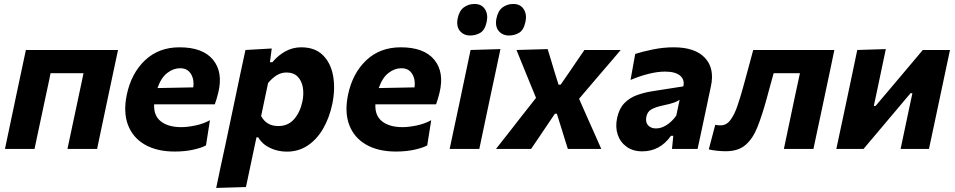

<svg xmlns="http://www.w3.org/2000/svg" viewBox="-20 -751 4814 968"><path d="M5 0Q16 -53.5 26.8 -103.5Q37.5 -153.5 50.5 -216L61 -266Q77 -341 88 -393.2Q99 -445.5 110.5 -499H575Q563.5 -445.5 552.5 -393.2Q541.5 -341 525.5 -266L515 -216Q502 -153.5 491.2 -103.5Q480.5 -53.5 469.5 0H320Q331.5 -53.5 342 -103.5Q352.5 -153.5 366 -216L376.5 -266Q384 -300.5 390 -328.8Q396 -357 401 -382H235Q230 -357 224 -328.8Q218 -300.5 210.5 -266L200 -216.5Q186.5 -154 176 -103.8Q165.5 -53.5 154 0Z M861 13Q771 13 710.5 -21.8Q650 -56.5 625.5 -120.5Q601 -184.5 619 -272.5Q641.5 -381 710.8 -446.8Q780 -512.5 885 -512.5Q1002.5 -512.5 1054 -449.8Q1105.5 -387 1080.5 -284Q1072.5 -251 1063 -225H757Q754.5 -167 791.8 -138.5Q829 -110 893.5 -110Q925.5 -110 965.8 -118.5Q1006 -127 1038.5 -145L1018.5 -18Q998.5 -6.5 956.2 3.2Q914 13 861 13ZM888 -407Q854 -407 823 -383Q792 -359 774 -307L954.5 -310.5Q960 -350 942.5 -378.5Q925 -407 888 -407Z M1070 196.5Q1081 143 1092.2 90.5Q1103.5 38 1117 -24L1168 -266Q1179 -319.5 1191.5 -378Q1204 -436.5 1217.5 -499L1350 -506.5L1341 -437.5H1353.5Q1382 -472 1419 -492.2Q1456 -512.5 1498.5 -512.5Q1568 -512.5 1608 -472.8Q1648 -433 1659.5 -368Q1671 -303 1655.5 -227.5Q1640.5 -156.5 1609 -102.2Q1577.5 -48 1531.2 -17.2Q1485 13.5 1426 13.5Q1381 13.5 1341.8 -5Q1302.5 -23.5 1282 -58.5H1273L1264 -16Q1252 40 1241.8 89.2Q1231.5 138.5 1220 192ZM1383 -115.5Q1433 -115.5 1463.2 -150.8Q1493.5 -186 1504.5 -239Q1512.5 -277 1506.8 -310.5Q1501 -344 1480.5 -364.8Q1460 -385.5 1424.5 -385.5Q1398 -385.5 1374.8 -371.2Q1351.5 -357 1331.5 -332L1296.5 -166Q1323.5 -115.5 1383 -115.5Z M1976.5 13Q1886.5 13 1826 -21.8Q1765.5 -56.5 1741 -120.5Q1716.5 -184.5 1734.5 -272.5Q1757 -381 1826.2 -446.8Q1895.5 -512.5 2000.5 -512.5Q2118 -512.5 2169.5 -449.8Q2221 -387 2196 -284Q2188 -251 2178.5 -225H1872.5Q1870 -167 1907.2 -138.5Q1944.5 -110 2009 -110Q2041 -110 2081.2 -118.5Q2121.5 -127 2154 -145L2134 -18Q2114 -6.5 2071.8 3.2Q2029.5 13 1976.5 13ZM2003.5 -407Q1969.5 -407 1938.5 -383Q1907.5 -359 1889.5 -307L2070 -310.5Q2075.5 -350 2058 -378.5Q2040.5 -407 2003.5 -407Z M2247 0Q2258.5 -53.5 2269 -103.8Q2279.5 -154 2293 -216L2303.5 -266Q2319 -341 2330.2 -393.2Q2341.5 -445.5 2352.5 -499L2503 -503.5Q2491.5 -448.5 2480.2 -395.2Q2469 -342 2452.5 -266L2442 -216Q2429 -154 2418.2 -103.5Q2407.5 -53 2396.5 0ZM2546 -572Q2513.5 -572 2494.2 -595Q2475 -618 2483 -658.5Q2491 -697 2514.2 -714Q2537.5 -731 2567.5 -731Q2603.5 -731 2620.2 -705Q2637 -679 2629.5 -642.5Q2621 -600.5 2598 -586.2Q2575 -572 2546 -572ZM2350.5 -572Q2318 -572 2298.8 -595Q2279.5 -618 2287.5 -658.5Q2295.5 -697 2318.8 -714Q2342 -731 2372 -731Q2408 -731 2424.8 -705Q2441.5 -679 2434 -642.5Q2425.5 -600.5 2402.5 -586.2Q2379.5 -572 2350.5 -572Z M2480.5 0Q2507.5 -34.5 2527.8 -60.2Q2548 -86 2566 -109Q2584 -132 2604.5 -158.5L2682.5 -257.5L2645 -349Q2629.5 -387 2616.2 -419.5Q2603 -452 2584 -499L2741 -503.5Q2750.5 -473.5 2758.2 -447.5Q2766 -421.5 2774 -394.5L2796 -324H2806.5L2854.5 -393.5Q2873.5 -421.5 2890 -445.8Q2906.5 -470 2926.5 -499H3109.5Q3081.5 -466 3061 -442Q3040.5 -418 3022.2 -396.8Q3004 -375.5 2982.5 -350.5L2899.5 -253L2942 -156.5Q2958.5 -120 2974.2 -84.5Q2990 -49 3011.5 0H2843Q2834.5 -27 2827.2 -50Q2820 -73 2811.5 -101L2787.5 -177.5H2777.5L2728.5 -105Q2709 -75.5 2693 -52.2Q2677 -29 2657.5 0Z M3218 12Q3170.5 12 3138.5 -11.5Q3106.5 -35 3094 -73.2Q3081.5 -111.5 3091.5 -157Q3101.5 -203.5 3127.5 -230.5Q3153.5 -257.5 3190.2 -271Q3227 -284.5 3268.5 -291L3425 -315.5Q3433 -349 3409 -369.5Q3385 -390 3332.5 -390Q3296 -390 3252 -379.2Q3208 -368.5 3159 -348L3182.5 -479Q3219 -491 3272 -501.8Q3325 -512.5 3376.5 -512.5Q3484.5 -512.5 3534.2 -459.2Q3584 -406 3564 -315Q3558.5 -290 3553.2 -264.2Q3548 -238.5 3542 -210.5L3533 -168.5Q3525 -131 3516.2 -89.5Q3507.5 -48 3497 0H3368L3374.5 -66.5H3363Q3307.5 12 3218 12ZM3287.5 -103.5Q3314.5 -103.5 3341.5 -121Q3368.5 -138.5 3389.5 -168L3406.5 -248Q3395.5 -240 3377.5 -233.5Q3359.5 -227 3314.5 -217.5Q3285 -211 3264.2 -199.5Q3243.5 -188 3238.5 -161.5Q3233.5 -133.5 3248 -118.5Q3262.5 -103.5 3287.5 -103.5Z M3639 11.5Q3618.5 11.5 3594.5 9Q3570.5 6.5 3553.5 2L3586 -121.5Q3593.5 -120 3601.2 -119.5Q3609 -119 3613.5 -119Q3643 -119 3663.2 -146.8Q3683.5 -174.5 3698.2 -218.2Q3713 -262 3726.5 -311Q3740 -360 3753 -408Q3766 -456 3777.5 -499H4186.5Q4175.5 -445.5 4164.5 -393.2Q4153.5 -341 4137.5 -266L4127 -216Q4113.5 -153.5 4103 -103.5Q4092.5 -53.5 4081 0H3932Q3943 -53.5 3953.8 -103.5Q3964.5 -153.5 3977.5 -216L3988 -266Q3995.5 -300.5 4001.5 -328.8Q4007.5 -357 4013 -382H3880.5Q3871 -348.5 3862 -315.2Q3853 -282 3845 -252.5Q3822.5 -170.5 3799.2 -111.5Q3776 -52.5 3739 -20.5Q3702 11.5 3639 11.5Z M4196.5 0Q4208 -53.5 4218.5 -103.5Q4229 -153.5 4242.5 -216L4253 -265.5Q4268.5 -340 4279.8 -392.8Q4291 -445.5 4302 -499L4446 -503.5Q4436 -455.5 4426.2 -409.5Q4416.5 -363.5 4403 -299L4385.5 -217H4394.5L4501 -343Q4532.5 -380.5 4566 -420Q4599.5 -459.5 4632.5 -499H4769.5Q4758 -445 4747 -393Q4736 -341 4720 -265.5L4709.5 -216Q4696 -153.5 4685.5 -103.2Q4675 -53 4663.5 0H4520.5Q4531 -50.5 4540.8 -96.2Q4550.5 -142 4562.5 -199L4580 -281H4570.5L4468.5 -160Q4435 -120.5 4401.2 -80.2Q4367.5 -40 4333.5 0Z"/></svg>

Font: Commissioner
Style: Bold Italic
Weight: 700
Italic angle: -12°
Designer: Kostas Bartsokas
Foundry: Kostas Bartsokas
Version: Version 1.000; ttfautohint (v1.8.3)